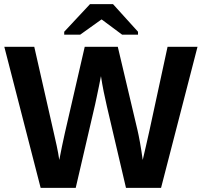

<svg xmlns="http://www.w3.org/2000/svg" viewBox="-20 -916 984 936"><path d="M443.8 -407.2 349.1 0H178.2L1 -688H147L242.7 -266.6Q249 -239.7 256.6 -204.6Q264.2 -169.4 269 -136.2Q275.9 -170.4 282.2 -202.6Q288.6 -234.9 295.9 -266.1L393.1 -688H554.2L650.4 -281.2Q655.3 -260.7 662.4 -221.7Q669.4 -182.6 675.8 -136.2Q685.5 -178.2 692.4 -207.8Q699.2 -237.3 708.5 -279.3L796.9 -688H942.9L765.1 0H594.2L501 -397.9Q492.7 -433.1 485.4 -469.7Q478 -506.3 472.2 -544.9Q468.3 -523.9 462.4 -495.6Q456.5 -467.3 451.4 -442.9Q446.3 -418.5 443.8 -407.2ZM293 -747.1V-761.2L418.9 -896H530.8L652.8 -761.2V-747.1H575.2L476.1 -820.8H474.1L371.1 -747.1Z"/></svg>

Font: Arimo
Style: Bold
Weight: 700
Designer: Steve Matteson
Foundry: Monotype Imaging Inc.
Version: Version 1.33